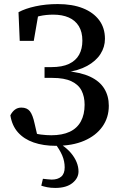

<svg xmlns="http://www.w3.org/2000/svg" viewBox="-20 -702 596 944"><path d="M252 222Q229 222 212 218.5Q195 215 183 211L191 177Q203 178 214 179.5Q225 181 234 181Q264 181 281 166.5Q298 152 298 121Q298 91 286 62.5Q274 34 248 0H283V10Q311 29 329 50.5Q347 72 356.5 95Q366 118 366 141Q366 174 336 198Q306 222 252 222ZM255 15Q193 15 145.5 -1.5Q98 -18 68.5 -51Q39 -84 31 -135Q40 -153 53.5 -163Q67 -173 85 -173Q113 -173 127 -155Q141 -137 150 -95L169 -13L124 -56Q153 -44 180.5 -40.5Q208 -37 232 -37Q286 -37 322.5 -54Q359 -71 377.5 -105Q396 -139 396 -187Q396 -227 381 -256.5Q366 -286 331 -302.5Q296 -319 238 -319H199V-372H232Q286 -372 319.5 -388Q353 -404 369 -433Q385 -462 385 -502Q385 -545 367.5 -573.5Q350 -602 318 -616Q286 -630 242 -630Q206 -630 175 -623Q144 -616 115 -600V-637L173 -657L146 -501H77L71 -642Q104 -660 154.5 -671Q205 -682 264 -682Q336 -682 387.5 -661.5Q439 -641 467.5 -603Q496 -565 496 -511Q496 -471 474 -436.5Q452 -402 408.5 -378Q365 -354 301 -346V-353Q376 -347 423 -325Q470 -303 492.5 -266.5Q515 -230 515 -182Q515 -124 483.5 -79.5Q452 -35 394 -10Q336 15 255 15Z"/></svg>

Font: Source Serif 4 18pt Medium
Style: Regular
Weight: 500
Designer: Frank Grießhammer
Foundry: Adobe Systems Incorporated
Version: Version 4.004;hotconv 1.0.116;makeotfexe 2.5.65601